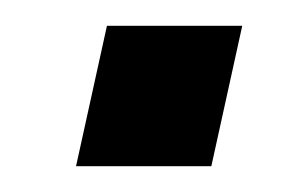

<svg xmlns="http://www.w3.org/2000/svg" viewBox="-20 -373 228 149"><path d="M39 -244 63 -353H168L144 -244Z"/></svg>

Font: Saira UltraCondensed
Style: Bold Italic
Weight: 700
Width: 1
Italic angle: -12°
Designer: Hector Gatti with collaboration of the Omnibus-Type team
Foundry: Omnibus-Type
Version: Version 1.101